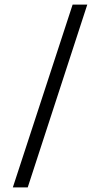

<svg xmlns="http://www.w3.org/2000/svg" viewBox="-20 -729 436 838"><path d="M101 89H36L297 -709H361Z"/></svg>

Font: STIX Two Text Medium
Style: Regular
Weight: 500
Designer: Ross Mills, John Hudson & Paul Hanslow, Tiro Typeworks Ltd; with prior portions MicroPress Inc., and Coen Hoffman.
Foundry: Tiro Typeworks Ltd
Version: Version 2.13 b171